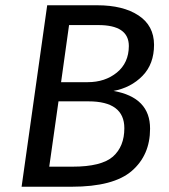

<svg xmlns="http://www.w3.org/2000/svg" viewBox="-20 -709 642 729"><path d="M255.9 -76.2Q364.7 -76.2 408.7 -114.3Q452.1 -152.8 452.1 -222.2Q452.1 -324.2 315.9 -324.2H202.1L167 -76.2ZM313 -397Q378.9 -397 423.8 -433.6Q468.8 -470.2 469.2 -534.2Q469.2 -614.3 352.1 -613.8H242.2L211.9 -397ZM252 0H62L159.2 -689H349.1Q447.3 -689 505.9 -650.4Q564.5 -611.8 564.9 -539.1Q564.9 -465.8 521 -420.9Q477.1 -376 411.1 -363.8Q550.3 -338.9 549.8 -220.2Q549.8 -120.1 480.5 -60.1Q411.1 0 252 0Z"/></svg>

Font: FiraSans-Italic
Style: Italic
Weight: 400
Italic angle: -8°
Designer: Carrois Corporate & Edenspiekermann AG
Foundry: Carrois Corporate GbR & Edenspiekermann AG
Version: Version 3.106;PS 003.106;hotconv 1.0.70;makeotf.lib2.5.58329